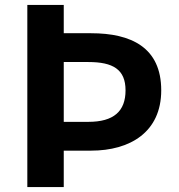

<svg xmlns="http://www.w3.org/2000/svg" viewBox="-20 -760 729 780"><path d="M91 0H239V-148H350C508 -148 635 -223 635 -393C635 -568 512 -625 350 -625H239V-740H91ZM239 -265V-508H339C439 -508 490 -478 490 -393C490 -308 442 -265 339 -265Z"/></svg>

Font: Noto Sans T Chinese Bold
Style: Bold
Weight: 700
Designer: Ryoko NISHIZUKA (kana & ideographs); Paul D. Hunt (Latin, Greek & Cyrillic); Wenlong ZHANG (bopomofo); Sandoll Communica
Foundry: Adobe Systems Incorporated
Version: Version 1.000;PS 1;hotconv 1.0.78;makeotf.lib2.5.61930